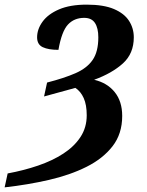

<svg xmlns="http://www.w3.org/2000/svg" viewBox="-104 -568 633 828"><path d="M-71 180Q-1 167 60.5 146Q122 125 169 94.5Q216 64 243 23Q270 -18 270 -71Q270 -116 257 -145Q244 -174 221 -189L86 -152L99 -212Q173 -231 222 -252.5Q271 -274 295.5 -309.5Q320 -345 320 -407Q320 -447 305.5 -469Q291 -491 259 -491Q216 -491 189 -462Q162 -433 148 -353Q105 -353 80.5 -364.5Q56 -376 56 -407Q56 -442 79.5 -474.5Q103 -507 150.5 -527.5Q198 -548 270 -548Q343 -548 387.5 -529Q432 -510 452.5 -478Q473 -446 473 -407Q473 -337 426 -294.5Q379 -252 302 -224Q358 -211 390.5 -171Q423 -131 423 -68Q423 9 381.5 62.5Q340 116 269 151.5Q198 187 106.5 208Q15 229 -84 240Z"/></svg>

Font: Noto Serif
Style: Italic
Weight: 400
Italic angle: -12°
Designer: Monotype Design Team
Foundry: Monotype Imaging Inc.
Version: Version 2.013